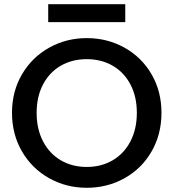

<svg xmlns="http://www.w3.org/2000/svg" viewBox="-20 -885 824 912"><path d="M392 7Q295 7 213.5 -38.5Q132 -84 84.5 -165.5Q37 -247 37 -349Q37 -451 84.5 -532Q132 -613 213.5 -658.5Q295 -704 392 -704Q490 -704 571.5 -658.5Q653 -613 700 -532Q747 -451 747 -349Q747 -247 700 -165.5Q653 -84 571.5 -38.5Q490 7 392 7ZM392 -92Q461 -92 515 -123.5Q569 -155 599.5 -213.5Q630 -272 630 -349Q630 -426 599.5 -484Q569 -542 515 -573Q461 -604 392 -604Q323 -604 269 -573Q215 -542 184.5 -484Q154 -426 154 -349Q154 -272 184.5 -213.5Q215 -155 269 -123.5Q323 -92 392 -92ZM575 -865V-780H209V-865Z"/></svg>

Font: Poppins Cyr Med
Style: Regular
Weight: 500
Designer: Ninad Kale (Devanagari), Jonny Pinhorn (Latin)
Foundry: Indian Type Foundry
Version: 4.004